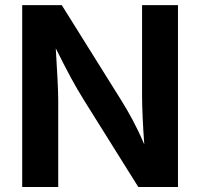

<svg xmlns="http://www.w3.org/2000/svg" viewBox="-20 -748 801 768"><path d="M68.8 0H212.9V-346.2C212.9 -388.2 208.5 -465.8 203.1 -554.7C249.5 -461.9 277.3 -409.2 316.9 -345.7L533.2 0H691.9V-727.5H548.3V-363.8C548.3 -317.4 551.8 -241.2 557.1 -170.4C525.4 -245.1 494.1 -299.8 466.3 -344.7L227.1 -727.5H68.8Z"/></svg>

Font: Raveo SemiBold
Style: Regular
Weight: 600
Designer: Jakub Foglar, Rasmus Andersson (Inter)
Foundry: Jakubfoglar.com
Version: Version 1.100;Glyphs 3.2.3 (3260)